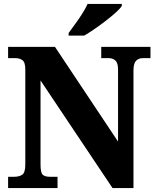

<svg xmlns="http://www.w3.org/2000/svg" viewBox="-20 -951 790 971"><path d="M21 0V-57H52Q77 -57 92.5 -67.5Q108 -78 108 -119V-599Q108 -637 93 -647Q78 -657 59 -657H21V-714H258L577 -235V-599Q577 -633 563.5 -645Q550 -657 530 -657H492V-714H741V-657H702Q681 -657 668 -643.5Q655 -630 655 -595V0H549L185 -544V-119Q185 -78 196 -67.5Q207 -57 232 -57H271V0ZM327 -784Q341 -804 360 -829.5Q379 -855 396 -882Q413 -909 423 -931H596V-921Q588 -908 566.5 -888.5Q545 -869 516.5 -847Q488 -825 459 -805Q430 -785 406 -771H327Z"/></svg>

Font: Noto Serif Armenian SemiCondensed ExtraBold
Style: Regular
Weight: 800
Width: 4
Designer: Monotype Design Team
Foundry: Monotype Imaging Inc.
Version: Version 2.008; ttfautohint (v1.8.4.7-5d5b)